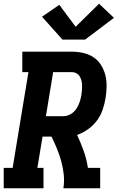

<svg xmlns="http://www.w3.org/2000/svg" viewBox="-21 -1013 641 1033"><path d="M-1 0V-110H47L132 -625H99V-735H366Q397 -735 427.5 -728Q458 -721 482 -705Q506 -689 522 -664Q538 -639 545.5 -609.5Q553 -580 552.5 -548.5Q552 -517 547 -486Q542 -455 531.5 -423.5Q521 -392 501 -365Q481 -338 453 -318Q425 -298 394 -287Q413 -246 429 -201.5Q445 -157 452 -110H518V0H320Q326 -37 322 -74Q318 -111 308.5 -145.5Q299 -180 285.5 -213Q272 -246 256 -278H208L180 -110H213V0ZM320 -388Q340 -388 358.5 -398.5Q377 -409 389 -426.5Q401 -444 407.5 -464Q414 -484 417 -503Q419 -516 420 -529Q421 -542 420.5 -555Q420 -568 417 -580Q414 -592 407.5 -602.5Q401 -613 390 -619Q379 -625 366 -625H265L226 -388ZM315 -800 205 -923 298 -987 386 -869 512 -993 592 -917 437 -800Z"/></svg>

Font: Iosevka Curly Slab XBdExObl
Style: Regular
Weight: 800
Width: 7
Italic angle: -9°
Monospace: yes
Designer: Belleve Invis
Foundry: Belleve Invis
Version: Version 11.1.0; ttfautohint (v1.8.3)